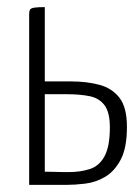

<svg xmlns="http://www.w3.org/2000/svg" viewBox="-20 -520 392 540"><path d="M62 0V-480Q62 -489 64.5 -493Q67 -497 76.5 -498.5Q86 -500 106 -500V-291H180Q224 -291 259.5 -281.5Q295 -272 316 -245Q337 -218 337 -163Q337 -104 319.5 -71Q302 -38 275.5 -22.5Q249 -7 219.5 -3.5Q190 0 166 0ZM173 -36Q206 -36 232.5 -44.5Q259 -53 274 -80.5Q289 -108 289 -162Q289 -204 274 -224Q259 -244 232 -249.5Q205 -255 168 -255Q167 -255 157.5 -255Q148 -255 136 -255Q124 -255 115 -255Q106 -255 106 -255V-37Q106 -37 115.5 -37Q125 -37 138 -36.5Q151 -36 161 -36Q171 -36 173 -36Z"/></svg>

Font: Yanone Kaffeesatz Light
Style: Regular
Weight: 300
Designer: Yanone (Cyrillic: Daniel Pouzeot, Huerta Tipografica, and Cyreal)
Foundry: Yanone
Version: Version 2.003